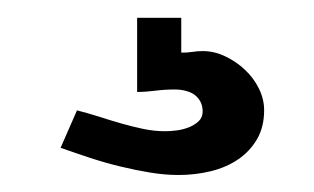

<svg xmlns="http://www.w3.org/2000/svg" viewBox="-20 -18 357 218"><path d="M135.7 86.4Q145.5 86.4 156.2 85Q167 83.6 178.3 83.6Q185.5 83.6 191.5 85.3Q197.5 86.9 201.6 90.2Q205.7 93.5 207.9 98.1Q210.1 102.7 210.1 108.5Q210.1 115.4 205.5 119.7Q200.9 124 194.3 126.6Q187.7 129.2 180.4 130.1Q173.1 131 167.6 131Q154.9 131 142.3 128.3Q129.6 125.6 117.1 122Q104.6 118.4 92.2 114.4Q79.7 110.4 67.4 107.3L48.8 149.8Q65.2 155.6 82.4 161.3Q99.6 166.9 116.9 171.1Q134.3 175.3 150.9 178Q167.6 180.7 182.6 180.7Q201.7 180.7 219.3 176.4Q236.9 172.1 250.3 163Q263.7 153.9 271.8 140.1Q279.9 126.2 279.9 107.1Q279.9 94.6 274 82.6Q268.2 70.7 258.2 61.3Q248.3 51.9 235.8 46Q223.4 40 210.1 40Q203.9 40 197.7 41Q191.5 42 185.8 41.7V2.2H135.7Z"/></svg>

Font: SaysetthaMai Thin
Style: Regular
Weight: 100
Designer: John M. Durdin
Foundry: Lao Script for Windows
Version: Version 1.101